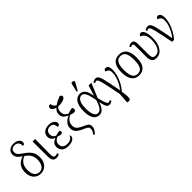

<svg xmlns="http://www.w3.org/2000/svg" viewBox="205 -2123 3657 3657"><g transform="rotate(-45 2034.0 -294.0)"><path d="M247 10Q190 10 145 -18Q100 -46 74.5 -98Q49 -150 49 -222Q49 -325 101 -386.5Q153 -448 235 -470Q203 -492 176.5 -514.5Q150 -537 134.5 -564Q119 -591 119 -628Q119 -695 164 -730Q209 -765 277 -765Q325 -765 359 -750Q393 -735 411.5 -711Q430 -687 430 -661Q430 -606 377 -606Q382 -662 354 -695.5Q326 -729 273 -729Q227 -729 200 -705.5Q173 -682 173 -640Q173 -612 183.5 -591Q194 -570 219 -549Q244 -528 288 -498Q338 -463 375.5 -427Q413 -391 434 -343.5Q455 -296 455 -227Q455 -152 427.5 -99Q400 -46 353 -18Q306 10 247 10ZM248 -30Q294 -29 325.5 -54Q357 -79 374 -123Q391 -167 391 -222Q391 -283 373 -326Q355 -369 325.5 -398.5Q296 -428 263 -450Q198 -430 155.5 -373.5Q113 -317 113 -219Q113 -129 150.5 -79.5Q188 -30 248 -30Z M674 9Q617 9 593.5 -25Q570 -59 569 -131L567 -536H635L631 -128Q630 -86 641.5 -60Q653 -34 687 -34Q714 -34 738 -50L751 -19Q737 -6 717.5 1.5Q698 9 674 9Z M992 10Q904 10 858.5 -32Q813 -74 813 -137Q813 -196 845.5 -229Q878 -262 920 -277V-280Q877 -294 853 -325.5Q829 -357 829 -402Q829 -467 878 -505.5Q927 -544 1006 -544Q1059 -544 1092.5 -528.5Q1126 -513 1142.5 -489.5Q1159 -466 1159 -440Q1159 -417 1145 -405Q1131 -393 1101 -393Q1101 -441 1080 -473Q1059 -505 1002 -505Q949 -505 921 -475.5Q893 -446 893 -402Q893 -359 914.5 -331.5Q936 -304 968 -298Q996 -307 1023.5 -312.5Q1051 -318 1072 -318Q1088 -305 1088 -284Q1088 -267 1075 -257Q1062 -247 1043 -247Q1027 -247 1010 -252.5Q993 -258 970 -266Q935 -255 906 -225.5Q877 -196 877 -145Q877 -91 911.5 -62.5Q946 -34 1004 -34Q1056 -34 1091.5 -54Q1127 -74 1148 -119Q1153 -115 1156.5 -107Q1160 -99 1160 -86Q1160 -66 1144 -44Q1128 -22 1091 -6Q1054 10 992 10Z M1500 209 1474 189Q1499 159 1511.5 132Q1524 105 1524 78Q1524 47 1506 29Q1488 11 1439 -9Q1341 -50 1295.5 -92.5Q1250 -135 1249 -205Q1249 -257 1270.5 -294.5Q1292 -332 1327 -358Q1362 -384 1401 -401V-404Q1374 -414 1346.5 -431.5Q1319 -449 1300.5 -477.5Q1282 -506 1282 -549Q1282 -583 1298 -613.5Q1314 -644 1343 -670Q1302 -680 1275 -702Q1248 -724 1248 -755Q1248 -783 1266.5 -792.5Q1285 -802 1310 -802Q1316 -766 1332.5 -739Q1349 -712 1380 -701Q1414 -725 1455 -745.5Q1496 -766 1539 -783Q1563 -776 1573 -766Q1583 -756 1583 -740Q1583 -713 1555.5 -695Q1528 -677 1482 -668.5Q1436 -660 1379 -662Q1362 -644 1350.5 -618Q1339 -592 1339 -559Q1339 -503 1365 -472.5Q1391 -442 1430 -427Q1468 -442 1499 -449Q1530 -456 1550 -457Q1567 -438 1567 -413Q1567 -391 1551.5 -378.5Q1536 -366 1514 -367Q1499 -367 1482 -372Q1465 -377 1433 -388Q1313 -332 1313 -216Q1313 -182 1324.5 -156.5Q1336 -131 1366.5 -108.5Q1397 -86 1454 -61Q1493 -44 1520.5 -28.5Q1548 -13 1562.5 8Q1577 29 1577 64Q1577 132 1500 209Z M1826 10Q1781 10 1744 -16Q1707 -42 1684.5 -100.5Q1662 -159 1662 -256Q1662 -399 1711.5 -471.5Q1761 -544 1844 -544Q1908 -544 1948 -495.5Q1988 -447 2009 -330H2013L2075 -536H2150L2028 -242Q2045 -175 2057 -134Q2069 -93 2079.5 -72.5Q2090 -52 2099.5 -45Q2109 -38 2121 -38Q2132 -38 2143 -42.5Q2154 -47 2164 -54L2177 -23Q2163 -11 2144 -2.5Q2125 6 2101 6Q2072 6 2054 -9Q2036 -24 2023 -61.5Q2010 -99 1996 -165H1993Q1979 -120 1957.5 -80Q1936 -40 1904 -15Q1872 10 1826 10ZM1831 -35Q1863 -35 1886.5 -53Q1910 -71 1927 -101Q1944 -131 1957.5 -167Q1971 -203 1983 -239Q1966 -331 1948 -388.5Q1930 -446 1905.5 -473Q1881 -500 1844 -500Q1814 -500 1787 -477Q1760 -454 1743 -402.5Q1726 -351 1726 -265Q1726 -152 1754 -93.5Q1782 -35 1831 -35ZM1855 -606 1831 -616 1871 -781Q1875 -800 1888 -804.5Q1901 -809 1917.5 -803Q1934 -797 1948 -785V-773Z M2382 215 2366 211 2382 -2Q2356 -132 2338 -220Q2320 -308 2307 -363Q2294 -418 2283 -446.5Q2272 -475 2261.5 -485Q2251 -495 2237 -495Q2218 -495 2195 -479L2182 -510Q2198 -524 2217 -531.5Q2236 -539 2258 -539Q2282 -539 2299.5 -529Q2317 -519 2331.5 -491Q2346 -463 2360 -408.5Q2374 -354 2392 -265.5Q2410 -177 2434 -47Q2469 -89 2501 -146.5Q2533 -204 2552.5 -267Q2572 -330 2572 -388Q2572 -442 2550.5 -465.5Q2529 -489 2491 -497Q2492 -519 2504.5 -531.5Q2517 -544 2536 -544Q2613 -544 2613 -418Q2613 -357 2592 -283Q2571 -209 2532 -135.5Q2493 -62 2439 -3Q2454 87 2455.5 138Q2457 189 2440.5 206.5Q2424 224 2382 215Z M2897 10Q2803 10 2749 -58.5Q2695 -127 2695 -268Q2695 -408 2746.5 -476Q2798 -544 2900 -544Q2995 -544 3047.5 -476.5Q3100 -409 3100 -268Q3100 -126 3048.5 -58Q2997 10 2897 10ZM2898 -30Q2975 -30 3005.5 -92Q3036 -154 3036 -268Q3036 -387 3004.5 -445.5Q2973 -504 2899 -504Q2823 -504 2791 -445Q2759 -386 2759 -268Q2759 -152 2791.5 -91Q2824 -30 2898 -30Z M3368 10Q3294 10 3266.5 -30Q3239 -70 3239 -144V-426Q3239 -465 3232 -480Q3225 -495 3206 -495Q3187 -495 3163 -480L3150 -510Q3165 -523 3184 -531Q3203 -539 3224 -539Q3258 -539 3274.5 -523Q3291 -507 3296 -481Q3301 -455 3301 -424V-148Q3301 -90 3317 -63Q3333 -36 3379 -36Q3436 -36 3472 -74Q3508 -112 3524.5 -173.5Q3541 -235 3541 -305Q3541 -369 3525 -409Q3509 -449 3485 -470Q3461 -491 3436 -497Q3437 -521 3451 -532.5Q3465 -544 3483 -544Q3517 -544 3538.5 -514Q3560 -484 3570.5 -431Q3581 -378 3581 -310Q3581 -222 3556.5 -149.5Q3532 -77 3484.5 -33.5Q3437 10 3368 10Z M3789 0Q3763 -130 3744.5 -218.5Q3726 -307 3713 -362Q3700 -417 3689 -446Q3678 -475 3667.5 -485Q3657 -495 3643 -495Q3624 -495 3601 -479L3588 -510Q3604 -524 3623 -531.5Q3642 -539 3664 -539Q3688 -539 3705.5 -529Q3723 -519 3737.5 -491Q3752 -463 3766 -408.5Q3780 -354 3798 -265.5Q3816 -177 3840 -47Q3875 -89 3907 -146.5Q3939 -204 3958.5 -267Q3978 -330 3978 -388Q3978 -442 3956.5 -465.5Q3935 -489 3897 -497Q3898 -519 3910.5 -531.5Q3923 -544 3942 -544Q4019 -544 4019 -418Q4019 -357 3997.5 -282.5Q3976 -208 3936.5 -134.5Q3897 -61 3843 0Z"/></g></svg>

Font: Noto Serif SemiCondensed Light
Style: Regular
Weight: 300
Width: 4
Designer: Monotype Design Team
Foundry: Monotype Imaging Inc.
Version: Version 2.013